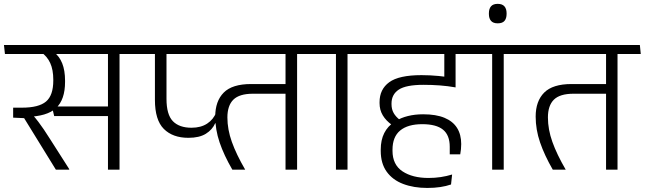

<svg xmlns="http://www.w3.org/2000/svg" viewBox="-39 -858 3260 971"><path d="M565.5 -600.5H507V0H565.5ZM450 -585H683L678 -630.5H445.5ZM630.5 -585 626.5 -630.5H-19L-14 -585ZM223.5 -319.5 235 -271H521V-319.5ZM311 0V-3L215 -153.5Q196.5 -182.5 182.8 -203Q169 -223.5 155.5 -241.2Q142 -259 125 -278.5V-301L27.5 -313.5V-263L83 -260.5L243.5 0ZM232 -596H166.5Q199.5 -573.5 215 -539.2Q230.5 -505 230.5 -455V-451Q230.5 -375.5 193.8 -344.5Q157 -313.5 72 -313.5H27.5L61.5 -266.5L95.5 -267Q199 -269 244.5 -311.5Q290 -354 290 -444V-450Q290 -502 275.5 -538Q261 -574 232 -596Z M649.5 -585H1097L1092 -630.5H645ZM914 -161Q969 -161 1002 -181.5Q1035 -202 1049.5 -235H1057.5L1054.5 -289.5Q1040.5 -254 1008.8 -233Q977 -212 929.5 -212Q867.5 -212 835.2 -245.2Q803 -278.5 803 -358.5V-600H744.5V-353Q744.5 -251 789.5 -206Q834.5 -161 914 -161ZM1463.5 -600.5H1405V0H1463.5ZM1348 -585H1581L1576.5 -630.5H1343.5ZM969 -585H1531.5L1526.5 -630.5H964ZM1136 0H1201Q1156 -77.5 1133.5 -140.5Q1111 -203.5 1111 -264Q1111 -324 1141.2 -354Q1171.5 -384 1240.5 -384H1429.5V-433H1231Q1135.5 -433 1092.5 -389.8Q1049.5 -346.5 1049.5 -268.5Q1049.5 -203 1071.5 -138Q1093.5 -73 1136 0Z M1718.5 0V-600.5H1660V0ZM1835.5 -585 1831 -630.5H1542.5L1548 -585Z M2150.5 -585H2364L2359 -630.5H2146ZM2265 -600.5H2208.5V-481H2265ZM2372 -585 2367 -630.5H1800.5L1805 -585ZM2208 -600V-434.5L2265 -416.5V-600ZM1943.5 -226 1984 -251Q1962.5 -267.5 1951.8 -286.5Q1941 -305.5 1941 -331V-334.5Q1941 -380.5 1977.8 -404.8Q2014.5 -429 2102.5 -429Q2145.5 -429 2185.5 -426Q2225.5 -423 2265 -416V-462Q2223 -469.5 2179.2 -473.8Q2135.5 -478 2092.5 -478Q1978.5 -478 1929.5 -442.2Q1880.5 -406.5 1880.5 -341V-336.5Q1880.5 -302 1896.8 -274.8Q1913 -247.5 1943.5 -226ZM2242 75 2247.5 24.5Q2220 33 2190.2 37.5Q2160.5 42 2128 42Q2047 42 1996.5 8.5Q1946 -25 1946 -95.5V-100.5Q1946 -166 1984.8 -198Q2023.5 -230 2096.5 -230Q2167.5 -230 2201.5 -202.2Q2235.5 -174.5 2235.5 -115.5V-77.5H2288.5Q2291 -90.5 2292.2 -103.5Q2293.5 -116.5 2293.5 -129.5Q2293.5 -177.5 2272.5 -211Q2251.5 -244.5 2209 -262.2Q2166.5 -280 2101 -280Q2059 -280 2024 -271.2Q1989 -262.5 1963.5 -246.5L1955.5 -241.5Q1922 -220 1904.2 -185Q1886.5 -150 1886.5 -101V-95Q1886.5 -31.5 1916.5 10.2Q1946.5 52 1999.8 72.2Q2053 92.5 2122 92.5Q2157.5 92.5 2187.5 88Q2217.5 83.5 2242 75Z M2508.5 0V-600.5H2450V0ZM2625.5 -585 2620.5 -630.5H2332L2337.5 -585ZM2478 -740Q2502 -740 2512.5 -752.5Q2523 -765 2523 -787.5V-791Q2523 -813.5 2512 -826Q2501 -838.5 2478 -838.5Q2455 -838.5 2444.2 -826Q2433.5 -813.5 2433.5 -791V-787Q2433.5 -765 2444.2 -752.5Q2455 -740 2478 -740Z M3084 -600.5H3026V0H3084ZM2969 -585H3201.5L3197 -630.5H2964ZM2589.5 -585H3152L3147.5 -630.5H2585ZM2756.5 0H2822Q2777 -77.5 2754.5 -140.5Q2732 -203.5 2732 -264Q2732 -324 2762.2 -354Q2792.5 -384 2861.5 -384H3050V-433H2851.5Q2756.5 -433 2713.2 -389.8Q2670 -346.5 2670 -268.5Q2670 -203 2692.2 -138Q2714.5 -73 2756.5 0Z"/></svg>

Font: Anek Devanagari Medium Light
Style: Regular
Weight: 300
Version: Version 1.003